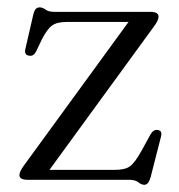

<svg xmlns="http://www.w3.org/2000/svg" viewBox="-20 -500 499 534"><path d="M409 -427.5 117.5 -27.5H298.5Q327 -27.5 340.8 -37Q354.5 -46.5 373 -79.5L398.5 -126Q406.5 -140 417.5 -138.5Q432 -137.5 428 -121L399 -7.5Q393 14 381.5 14Q373.5 14 364.8 7Q356 0 338.5 0H56.5Q34 0 34 -13Q34 -22.5 46 -39L337.5 -439H166Q138.5 -439 124.8 -429Q111 -419 96.5 -390.5L81 -358Q73.5 -343 62 -345Q46.5 -346.5 50.5 -363.5L72 -457Q75 -470 79.2 -474.8Q83.5 -479.5 90.5 -479.5Q98.5 -479.5 106.8 -473.2Q115 -467 132 -467H398.5Q421 -467 421 -453.5Q421 -444 409 -427.5Z"/></svg>

Font: Fraunces 9pt Light
Style: Regular
Weight: 300
Version: Version 1.000;[0bf87f6ff]